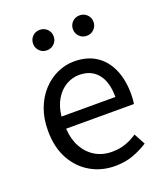

<svg xmlns="http://www.w3.org/2000/svg" viewBox="-142 -864 839 974"><g transform="rotate(-20 277.0 -377.0)"><path d="M311.7 13.4Q239.5 13.4 180.4 -20.6Q121.3 -54.6 86.4 -118.2Q51.6 -181.9 51.6 -271Q51.6 -337.5 71.6 -390.1Q91.7 -442.7 126.5 -480.1Q161.4 -517.6 205 -537.2Q248.6 -556.8 295.4 -556.8Q364.6 -556.8 412.8 -525.7Q461 -494.5 486.4 -437.1Q511.9 -379.7 511.9 -301.7Q511.9 -287.4 510.9 -274.1Q510 -260.7 507.6 -249.7H141.9Q145 -192.4 168.3 -149.8Q191.7 -107.2 231.1 -83.5Q270.4 -59.8 322.3 -59.8Q361.8 -59.8 394.5 -71.2Q427.1 -82.7 457.5 -103.1L490.3 -42.5Q454.8 -19.4 411 -3Q367.2 13.4 311.7 13.4ZM140.7 -315.5H431.7Q431.7 -397.1 396.2 -440.3Q360.8 -483.6 296.5 -483.6Q258.5 -483.6 225.1 -463.9Q191.7 -444.3 169.2 -406.9Q146.7 -369.6 140.7 -315.5ZM186.7 -656.5Q163.1 -656.5 147.4 -672.7Q131.6 -688.9 131.6 -711.7Q131.6 -734.8 147.4 -750.8Q163.1 -766.8 186.7 -766.8Q210.7 -766.8 226.8 -750.8Q242.8 -734.8 242.8 -711.7Q242.8 -688.9 226.8 -672.7Q210.7 -656.5 186.7 -656.5ZM402.7 -656.5Q378.5 -656.5 362.5 -672.7Q346.6 -688.9 346.6 -711.7Q346.6 -734.8 362.5 -750.8Q378.5 -766.8 402.7 -766.8Q425.6 -766.8 441.7 -750.8Q457.8 -734.8 457.8 -711.7Q457.8 -688.9 441.7 -672.7Q425.6 -656.5 402.7 -656.5Z"/></g></svg>

Font: Shanggu Sans SC VF
Style: Regular
Weight: 250
Designer: GuiWonder
Version: Version 1.021